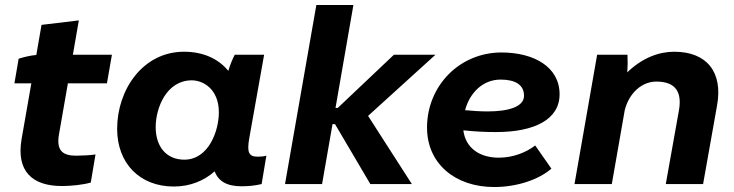

<svg xmlns="http://www.w3.org/2000/svg" viewBox="-20 -740 2950 772"><path d="M229 8C266 8 314 3 345 -6L364 -119C346 -116 310 -114 287 -114C238 -114 205 -129 217 -199L253 -405H410L430 -520H273L297 -658L147 -640L126 -519C102 -517 74 -510 55 -504L38 -405H106L67 -182C44 -50 111 8 229 8Z M951 9C980 9 1008 6 1032 0L1051 -114C1040 -111 1029 -110 1016 -110C979 -110 973 -129 982 -183L1042 -520H924C915 -503 905 -479 898 -455C859 -503 798 -532 720 -532C554 -532 451 -379 451 -222C451 -84 541 10 679 10C744 10 800 -13 843 -51C858 -12 891 9 951 9ZM751 -417C797 -417 860 -382 860 -288C860 -214 819 -98 721 -98C650 -98 606 -149 606 -229C606 -307 650 -417 751 -417Z M1275 0 1317 -241H1327L1469 0H1636L1460 -274L1731 -520H1564L1338 -306H1329L1401 -720H1252L1126 0Z M1967 12C2059 12 2147 -18 2197 -62L2132 -155C2095 -127 2043 -106 1986 -106C1908 -106 1852 -145 1843 -216C1889 -211 1933 -209 1974 -209C2130 -209 2230 -260 2230 -361C2230 -471 2127 -529 1996 -529C1828 -529 1697 -395 1697 -227C1697 -82 1810 12 1967 12ZM1850 -297C1869 -368 1922 -420 1993 -420C2052 -420 2087 -399 2087 -355C2087 -310 2023 -292 1941 -292C1911 -292 1879 -294 1850 -297Z M2290 0H2440L2492 -297C2509 -365 2560 -412 2619 -412C2700 -412 2722 -366 2710 -297L2657 0H2807L2863 -315C2888 -451 2821 -532 2691 -532C2630 -532 2563 -508 2502 -449C2504 -474 2504 -499 2503 -520H2381Z"/></svg>

Font: Fixel Display 20240404
Style: Bold Italic
Weight: 700
Italic angle: -10°
Designer: AlfaBravo + MacPaw
Foundry: Kyrylo Tkachov, Marchela Mozhyna, Serhii Makarenko, Maria Weinstein, Zakhar Kryvoshyya
Version: Version 1.211;Glyphs 3.2 (3225)